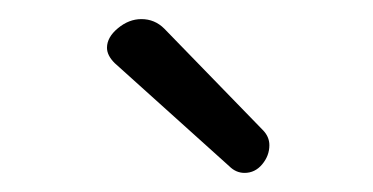

<svg xmlns="http://www.w3.org/2000/svg" viewBox="-20 -752 390 201"><path d="M100 -686 220 -578Q227 -571 236 -571Q247 -571 254.5 -580Q262 -589 262 -600Q262 -609 255 -616L152 -722Q142 -732 128 -732Q115 -732 103.5 -722.5Q92 -713 92 -702Q92 -694 100 -686Z"/></svg>

Font: Klee One
Style: Regular
Weight: 400
Designer: Fontworks Inc.
Foundry: Fontworks Inc.
Version: Version 1.100